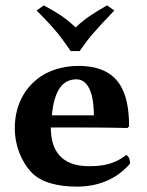

<svg xmlns="http://www.w3.org/2000/svg" viewBox="-20 -684 548 714"><path d="M448 -107C402 -70 353 -66 311 -66C262 -66 226 -79 202 -105C180 -129 169 -164 169 -210H269C369 -210 454 -208 454 -208L460 -214C460 -339 425 -439 271 -439C216 -439 156 -422 117 -389C68 -349 35 -289 35 -206C35 -147 57 -85 98 -42C132 -7 191 10 266 10C338 10 410 -13 464 -76C464 -89 458 -107 448 -107ZM116 -645C190 -571 205 -548 243 -494H276C310 -542 323 -559 405 -645L378 -664C334 -638 303 -621 261 -582C223 -619 190 -638 143 -664ZM173 -255C177 -304 189 -339 204 -359C216 -376 236 -389 264 -389C305 -389 329 -343 329 -255Z"/></svg>

Font: Libertinus Sans
Style: Bold
Weight: 700
Designer: Philipp H. Poll, Khaled Hosny
Foundry: Caleb Maclennan
Version: Version 7.050;RELEASE